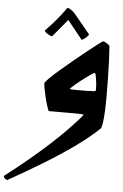

<svg xmlns="http://www.w3.org/2000/svg" viewBox="-203 -684 752 1171"><g transform="rotate(5 172.5 -98.0)"><path d="M248 0Q215 0 194 0Q173 0 153.5 0Q134 0 102 0Q96 -14 88.5 -38Q81 -62 75 -88Q69 -114 65 -135.5Q61 -157 61 -167Q61 -173 84.5 -196.5Q108 -220 145 -252Q182 -284 224.5 -319Q267 -354 305 -384.5Q343 -415 368.5 -434Q394 -453 397 -453Q401 -453 410.5 -448Q420 -443 428.5 -436.5Q437 -430 437 -425Q440 -386 442 -334.5Q444 -283 445 -228Q446 -173 446 -121Q446 -71 444 -27.5Q442 16 437.5 44.5Q433 73 427 79Q366 137 280.5 198Q195 259 94.5 320Q-6 381 -113 441Q-133 436 -136 418Q19 299 132.5 194.5Q246 90 314 8Q318 3 307.5 1.5Q297 0 248 0ZM226 -144Q237 -143 256 -143Q275 -143 291 -143Q313 -143 330 -143.5Q347 -144 368 -145Q375 -146 376.5 -148Q378 -150 378 -160Q378 -177 375.5 -199.5Q373 -222 369.5 -239Q366 -256 362 -256Q357 -256 333.5 -240Q310 -224 280 -200.5Q250 -177 223 -152Q219 -149 220 -146.5Q221 -144 226 -144ZM36 -488Q75 -527 103 -561Q131 -595 146 -616Q161 -637 161 -637Q171 -637 186 -626.5Q201 -616 212 -602L306 -488Q308 -486 301 -478Q294 -470 284 -462Q274 -454 265 -450L173 -564L83 -456Q78 -456 66.5 -461.5Q55 -467 45.5 -474.5Q36 -482 36 -488Z"/></g></svg>

Font: Alkalami
Style: Regular
Weight: 400
Designer: Becca Hirsbrunner Spalinger
Foundry: SIL International
Version: Version 2.000